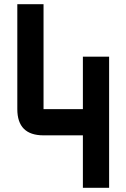

<svg xmlns="http://www.w3.org/2000/svg" viewBox="-20 -895 602 915"><path d="M62.5 -875H187.5V-375H375V-625H500V0H375V-250H187.5Q62.5 -250 62.5 -375Z"/></svg>

Font: Oldtimer
Style: Regular
Weight: 400
Designer: GGBotNet
Foundry: GGBotNet
Version: 1.00